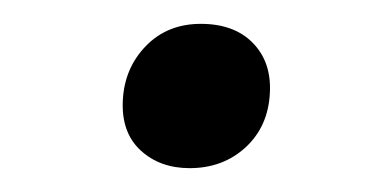

<svg xmlns="http://www.w3.org/2000/svg" viewBox="-20 -519 309 161"><path d="M83 -435Q84.4 -462 102.4 -480.5Q120.4 -499 148.4 -499Q176.4 -499 192 -483Q207.7 -467 206.3 -441Q204.9 -413 186 -395.5Q167 -378 139 -378Q114 -378 97.8 -393Q81.6 -408 83 -435Z"/></svg>

Font: Literata 12pt Light
Style: Italic
Weight: 300
Italic angle: -2°
Designer: Latin by Veronika Burian and Jose Scaglione. Greek by Irene Vlachou. Cyrillic by Vera Evstafieva
Foundry: TypeTogether
Version: Version 3.002